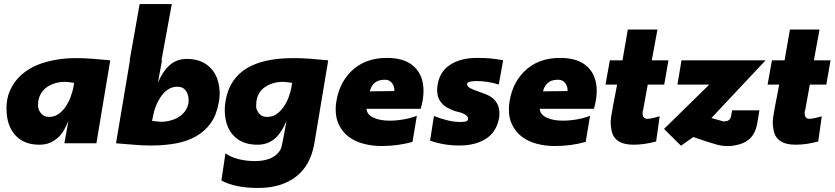

<svg xmlns="http://www.w3.org/2000/svg" viewBox="-20 -709 4130 950"><path d="M175 7Q107 7 66.5 -29.5Q12 -77.5 12 -173.5Q12 -220 28 -257.5Q52 -313.5 99.5 -350Q147 -386.5 214 -404Q281 -421.5 353.5 -421.5Q396.5 -421.5 438.8 -418.2Q481 -415 525.5 -410.5L457 0H298.5L318.5 -110.5Q308 -85 295.2 -63.2Q282.5 -41.5 264.5 -26Q246.5 -10.5 224.8 -1.8Q203 7 175 7ZM223 -130.5Q251 -130.5 272 -146.5Q293 -162.5 307.2 -184.8Q321.5 -207 330 -231Q338.5 -255 341.8 -270.2Q345 -285.5 347 -299Q313.5 -304 302.5 -304Q253 -304 216 -280.5Q179 -257 169.5 -210.5Q168.5 -205.5 168 -188Q168 -163 187 -144Q200.5 -130.5 223 -130.5Z M726 11Q683 11 640.2 7Q597.5 3 554 0L623 -410.5H621.5L671 -689H830L779 -410.5H781.5L761.5 -300Q786.5 -357.5 816.5 -384Q852.5 -417.5 904.5 -417.5Q966 -417.5 1006 -386.8Q1046 -356 1059.5 -304Q1066.5 -277 1067 -245.5Q1067 -223 1062 -200Q1051.5 -140 1022.5 -99.5Q993.5 -59 949.5 -34.2Q905.5 -9.5 849 0.8Q792.5 11 726 11ZM777.5 -106.5Q804 -106.5 830.8 -114.8Q857.5 -123 877.5 -139.5Q897.5 -156 907.5 -181Q913 -194.5 913.5 -210.5Q913.5 -247.5 893.5 -267Q880.5 -280 857.5 -280Q808.5 -280 773.5 -227Q748.5 -190 738 -139L732.5 -111Q766.5 -106.5 777.5 -106.5Z M1257.5 221Q1142.5 221 1075.5 184L1095.5 49.5Q1120.5 68 1158.8 78Q1197 88 1242.5 88Q1281.5 88 1311.5 77Q1348.5 63.5 1367.5 32Q1370.5 24 1373.2 16.8Q1376 9.5 1397.5 -110.5Q1373.5 -53.5 1342.5 -25.5Q1305 7.5 1253.5 7Q1193.5 7 1154.5 -21.5Q1093.5 -65.5 1092 -163Q1092 -185.5 1096 -209.5Q1115 -320.5 1202.5 -372Q1285 -421.5 1432 -421.5Q1477 -421.5 1519 -418Q1561 -414.5 1604 -410.5L1535.5 0Q1517 109 1444.8 165Q1372.5 221 1257.5 221ZM1301.5 -130.5Q1330.5 -130.5 1351.2 -146.5Q1372 -162.5 1386.5 -184.8Q1401 -207 1409.2 -231Q1417.5 -255 1420.5 -270.2Q1423.5 -285.5 1425.5 -299Q1392 -304 1381 -304Q1332 -304 1294.8 -280.8Q1257.5 -257.5 1249 -210.5Q1248 -205.5 1247.5 -187L1248 -174.5Q1252 -158.5 1264.8 -144.5Q1277.5 -130.5 1301.5 -130.5Z M1867.5 13.5Q1821 13.5 1778.5 2.2Q1736 -9 1704.5 -33Q1673 -57 1655.5 -95Q1641 -125.5 1641 -167L1641.5 -186.5Q1652 -289 1714.5 -353Q1782.5 -422.5 1894.5 -422.5Q1970.5 -422.5 2015.5 -390.5Q2075.5 -346.5 2075.5 -259Q2075.5 -217.5 2061.5 -170.5H1793.5Q1796 -141.5 1827.8 -126.8Q1859.5 -112 1907.5 -112Q1942.5 -112 1978.5 -118.5Q2014.5 -125 2042.5 -136L2021 -7Q1949 13.5 1867.5 13.5ZM1809.5 -257 1930.5 -258.5 1931.5 -265.5 1929.5 -277.5Q1927 -287 1921.5 -295.5Q1916 -304 1906.8 -309.2Q1897.5 -314.5 1886.5 -314.5Q1858.5 -314.5 1843.5 -305.5Q1818.5 -291.5 1809.5 -257Z M2252 11Q2177.5 11 2108 -13L2127 -135Q2202 -105.5 2256 -105.5Q2269.5 -105.5 2281.5 -107.2Q2293.5 -109 2295 -117.5L2296 -121.5Q2296 -137.5 2268 -149Q2258.5 -153 2228.5 -160Q2211 -167 2193.8 -176Q2176.5 -185 2164.5 -200Q2143 -224 2143 -263Q2143 -276 2145.5 -291Q2156.5 -356 2208.2 -389.2Q2260 -422.5 2340 -422.5Q2380 -422.5 2408.2 -419.8Q2436.5 -417 2469.5 -411L2448 -291Q2391 -308 2338.5 -308Q2292 -308 2291 -293Q2291 -281 2306.2 -273Q2321.5 -265 2342.2 -258Q2363 -251 2383.5 -242.8Q2404 -234.5 2420.5 -221Q2451 -193 2451 -149L2450.5 -130.5Q2437.5 -53.5 2380.5 -20Q2329.5 11 2252 11Z M2724.5 13.5Q2678 13.5 2635.5 2.2Q2593 -9 2561.5 -33Q2530 -57 2512.5 -95Q2498 -125.5 2498 -167L2498.5 -186.5Q2509 -289 2571.5 -353Q2639.5 -422.5 2751.5 -422.5Q2827.5 -422.5 2872.5 -390.5Q2932.5 -346.5 2932.5 -259Q2932.5 -217.5 2918.5 -170.5H2650.5Q2653 -141.5 2684.8 -126.8Q2716.5 -112 2764.5 -112Q2799.5 -112 2835.5 -118.5Q2871.5 -125 2899.5 -136L2878 -7Q2806 13.5 2724.5 13.5ZM2666.5 -257 2787.5 -258.5 2788.5 -265.5 2786.5 -277.5Q2784 -287 2778.5 -295.5Q2773 -304 2763.8 -309.2Q2754.5 -314.5 2743.5 -314.5Q2715.5 -314.5 2700.5 -305.5Q2675.5 -291.5 2666.5 -257Z M3114.5 7Q3018.5 7 3005.5 -65.5Q3001.5 -84.5 3001.5 -107L3004 -132Q3007 -156 3033.5 -290.5H2976L2997.5 -410.5H3060L3086.5 -563H3233L3205 -410.5H3287.5L3266.5 -290.5H3185L3161 -158.5L3161.5 -165.5Q3159 -156 3159.5 -148L3160 -140Q3164 -121 3182.5 -121Q3189 -121 3198.2 -122.5Q3207.5 -124 3219.8 -127.2Q3232 -130.5 3244 -133.5L3226.5 -9Q3167.5 7 3114.5 7Z M3578.5 13.5Q3553 13.5 3528 7Q3481.5 -6 3410.5 -31L3349.5 12L3265.5 -71L3489.5 -290.5H3332L3352 -410.5H3768L3500 -125L3560 -108Q3562.5 -109 3569 -109Q3595.5 -110.5 3598.5 -141.5Q3600 -153.5 3602.5 -163H3737.5Q3732.5 -131 3727 -100Q3721.5 -69 3708.8 -46.5Q3696 -24 3670.8 -8.5Q3645.5 7 3600 13Z M3916.5 7Q3820.5 7 3807.5 -65.5Q3803.5 -84.5 3803.5 -107L3806 -132Q3809 -156 3835.5 -290.5H3778L3799.5 -410.5H3862L3888.5 -563H4035L4007 -410.5H4089.5L4068.5 -290.5H3987L3963 -158.5L3963.5 -165.5Q3961 -156 3961.5 -148L3962 -140Q3966 -121 3984.5 -121Q3991 -121 4000.2 -122.5Q4009.5 -124 4021.8 -127.2Q4034 -130.5 4046 -133.5L4028.5 -9Q3969.5 7 3916.5 7Z"/></svg>

Font: Lucymar Sans ExtraBold
Style: Italic
Weight: 800
Italic angle: -10°
Foundry: The League of Moveable Type (original font) / Main changes by Cristiano Sobral with portions from Mirco Monsees
Version: Version 2.00;August 30, 2020;FontCreator 13.0.0.2681 64-bit